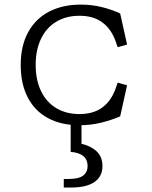

<svg xmlns="http://www.w3.org/2000/svg" viewBox="-20 -532 660 834"><path d="M70 -250Q70 -333 102.2 -392Q134.5 -451 193.2 -481.5Q252 -512 330.5 -512Q378.5 -512 421.2 -501.5Q464 -491 502 -473.5L532 -338.5L491 -327L483 -350.5Q464.5 -404.5 425.5 -434Q386.5 -463.5 325 -463.5Q268 -463.5 225 -438Q182 -412.5 158.5 -364.2Q135 -316 135 -250Q135 -184 158.5 -135.8Q182 -87.5 225 -62Q268 -36.5 325 -36.5Q386.5 -36.5 425.5 -66Q464.5 -95.5 483 -149.5L491 -173L532 -161.5L502 -26.5Q462 -9.5 417.8 1.2Q373.5 12 325.5 12Q247 12 189.8 -18.2Q132.5 -48.5 101.2 -107.5Q70 -166.5 70 -250ZM257 245.5H276.5Q322.5 245.5 341.5 230.5Q360.5 215.5 360.5 189Q360.5 162 342.5 146.5Q324.5 131 287 127.5V-24H334V114L318.5 89.5Q366.5 97.5 395.8 121.8Q425 146 425 189.5Q425 234.5 390.5 258.5Q356 282.5 289 282.5H257Z"/></svg>

Font: Monaspace Xenon Var
Style: Regular
Weight: 400
Designer: Riley Cran and the Lettermatic Team
Version: Version 1.000 (Monaspace Xenon Var)